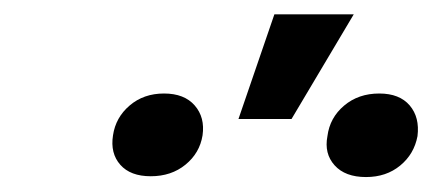

<svg xmlns="http://www.w3.org/2000/svg" viewBox="-20 -852 592 262"><path d="M305.4 -689.6 354.4 -832.4H462.7L377.8 -689.6ZM426.8 -666.2Q430 -691.4 449.6 -707.9Q469.1 -724.4 497.5 -724.4Q525.2 -724.4 539.1 -708.1Q552.9 -691.8 549.7 -666.2Q545.1 -641.7 526.1 -626.1Q507.1 -610.4 479.4 -610.4Q451 -610.4 436.6 -626.4Q422.2 -642.4 426.8 -666.2ZM134.2 -667.3Q137.8 -691.8 157 -708.1Q176.1 -724.4 203.8 -724.4Q231.5 -724.4 245.7 -708.1Q259.9 -691.8 256.4 -667.3Q252.5 -643.1 233.1 -627.3Q213.8 -611.5 185.7 -611.5Q158 -611.5 144.2 -627.1Q130.3 -642.8 134.2 -667.3Z"/></svg>

Font: Karasuma Gothic
Style: Medium Italic
Weight: 500
Italic angle: 9.39998°
Designer: Rasmus Andersson / Ryoko Nishizuka
Foundry: Genbu
Version: Version 1.00